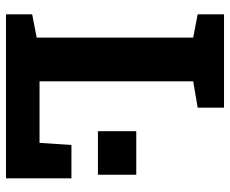

<svg xmlns="http://www.w3.org/2000/svg" viewBox="-82 -668 751 626"><g transform="rotate(90 293.0 -355.5)"><path d="M27.3 0V-85.4L103 -100.1V-610.4L27.3 -625V-710.9H331.5V-625L245.6 -610.4V-109.4H446.3L453.1 -213.4H562V0ZM408.2 -299.8V-424.8H550.3V-299.8Z"/></g></svg>

Font: Robotiche
Style: Bold
Weight: 700
Designer: Google
Version: Version 2.001